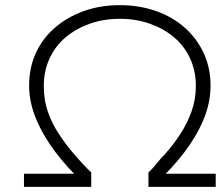

<svg xmlns="http://www.w3.org/2000/svg" viewBox="-20 -725 857 745"><path d="M73 0V-51H320L303 -16Q242 -73 195 -135Q148 -197 120.5 -262.5Q93 -328 93 -393Q93 -462 119 -519Q145 -576 193 -617.5Q241 -659 305 -682Q369 -705 445 -705Q520 -705 584.5 -682.5Q649 -660 696.5 -618Q744 -576 770.5 -518.5Q797 -461 797 -393Q797 -326 769.5 -260.5Q742 -195 694.5 -133Q647 -71 587 -16L569 -51H817V0H556V-56Q565 -64 574 -74Q583 -84 594 -98Q605 -112 621 -128Q653 -164 679.5 -204.5Q706 -245 723 -292Q740 -339 740 -392Q740 -450 717.5 -498.5Q695 -547 655 -580.5Q615 -614 561.5 -633Q508 -652 445 -652Q382 -652 328.5 -633Q275 -614 235 -580.5Q195 -547 172.5 -498.5Q150 -450 150 -392Q150 -363 154 -338Q158 -313 167.5 -286.5Q177 -260 195 -227Q205 -210 221.5 -186Q238 -162 258.5 -137.5Q279 -113 299.5 -91Q320 -69 334 -56V0Z"/></svg>

Font: Lexend Giga ExtraLight
Style: Regular
Weight: 250
Version: Version 1.007